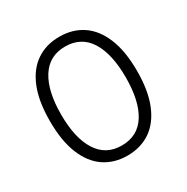

<svg xmlns="http://www.w3.org/2000/svg" viewBox="-148 -756 871 894"><g transform="rotate(-30 287.0 -309.0)"><path d="M287 11Q216 11 163.5 -24.5Q111 -60 82 -131.2Q53 -202.5 53 -309Q53 -415.5 82 -486.2Q111 -557 163.5 -592.2Q216 -627.5 287 -627.5Q358 -627.5 410.5 -592.2Q463 -557 492.2 -486.2Q521.5 -415.5 521.5 -309Q521.5 -202.5 492.2 -131.2Q463 -60 410.5 -24.5Q358 11 287 11ZM287 -43Q373.5 -43 417.2 -112.8Q461 -182.5 461 -309Q461 -435.5 417.2 -505Q373.5 -574.5 287 -574.5Q202 -574.5 157.8 -505Q113.5 -435.5 113.5 -309Q113.5 -182.5 157.8 -112.8Q202 -43 287 -43Z"/></g></svg>

Font: Karla Light
Style: Regular
Weight: 300
Designer: Jonathan Pinhorn
Version: Version 2.004;gftools[0.9.33]